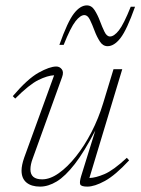

<svg xmlns="http://www.w3.org/2000/svg" viewBox="-20 -683 522 713"><path d="M281.5 -29.5 334 -198.5Q293 -119.5 257.8 -74Q222.5 -28.5 190.8 -9.2Q159 10 129 10Q96.5 10 78.2 -5.2Q60 -20.5 60 -49.5Q60 -69.5 70 -98L181 -403.5Q156.5 -402.5 122.5 -385.8Q88.5 -369 36.5 -317L27.5 -326Q82.5 -390.5 123.5 -413.2Q164.5 -436 189 -436Q201.5 -436 209.5 -425.8Q217.5 -415.5 210.5 -396.5L101.5 -94.5Q93 -72 93 -54Q93 -17 136.5 -17Q166 -17 198.2 -39.8Q230.5 -62.5 262 -102Q293.5 -141.5 319.8 -192.5Q346 -243.5 363 -299.5L401.5 -426H434L312 -22Q335 -22.5 368 -36.5Q401 -50.5 451 -97L459.5 -87.5Q408 -32 369.5 -11Q331 10 304.5 10Q281.5 10 278 1.8Q274.5 -6.5 281.5 -29.5ZM481.5 -658Q451 -572 427.5 -541.8Q404 -511.5 379.5 -511.5Q362 -511.5 350.8 -529Q339.5 -546.5 331 -569.2Q322.5 -592 314 -609.5Q305.5 -627 293.5 -627Q278.5 -627 260.5 -604.2Q242.5 -581.5 216.5 -516.5H200.5Q231 -602.5 254.5 -632.8Q278 -663 302.5 -663Q320 -663 331.2 -645.5Q342.5 -628 351 -605.2Q359.5 -582.5 368 -565Q376.5 -547.5 388.5 -547.5Q403.5 -547.5 421.5 -570.2Q439.5 -593 465.5 -658Z"/></svg>

Font: Newsreader 16pt ExtraLight
Style: Italic
Weight: 275
Italic angle: -17°
Designer: Hugues Gentile
Foundry: Production Type
Version: Version 1.003; ttfautohint (v1.8.3)